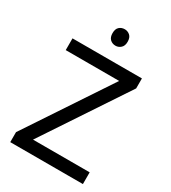

<svg xmlns="http://www.w3.org/2000/svg" viewBox="-218 -1024 1008 1133"><g transform="rotate(30 286.0 -457.5)"><path d="M533 0H38V-68L414 -634H50V-714H523V-646L147 -80H533ZM291 -915Q311 -915 326.5 -901.5Q342 -888 342 -859Q342 -831 326.5 -817Q311 -803 291 -803Q269 -803 254 -817Q239 -831 239 -859Q239 -888 254 -901.5Q269 -915 291 -915Z"/></g></svg>

Font: Noto Sans Takri
Style: Regular
Weight: 400
Designer: Monotype Design Team
Foundry: Monotype Imaging Inc.
Version: Version 2.003; ttfautohint (v1.8.4.7-5d5b)